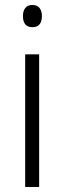

<svg xmlns="http://www.w3.org/2000/svg" viewBox="-20 -750 258 770"><path d="M110 -730Q129 -730 138.5 -718Q148 -706 148 -686Q148 -641 110 -641Q72 -641 72 -686Q72 -706 81.5 -718Q91 -730 110 -730ZM137 -532V0H81V-532Z"/></svg>

Font: Noto Sans Khmer UI SemiCondensed Light
Style: Regular
Weight: 300
Width: 4
Designer: Danh Hong and the Monotype Design Team
Foundry: Monotype Imaging Inc.
Version: Version 2.002; ttfautohint (v1.8.4.7-5d5b)